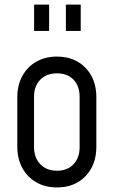

<svg xmlns="http://www.w3.org/2000/svg" viewBox="-20 -800 493 832"><path d="M227 12.2Q176.1 12.2 137.4 -9.9Q98.8 -32 76.9 -71.8Q55 -111.6 55 -164.5V-378.8Q55 -431.2 76.9 -470.9Q98.8 -510.6 137.4 -532.7Q176.1 -554.8 227 -554.8Q303.4 -554.8 350.4 -506.2Q397.5 -457.8 397.5 -378.8V-164.5Q397.5 -85.3 350.4 -36.5Q303.4 12.2 227 12.2ZM227 -60.2Q272.4 -60.2 298.7 -88.5Q325 -116.7 325 -162V-381.2Q325 -427 298.7 -454.6Q272.4 -482.2 227 -482.2Q181.6 -482.2 154.6 -454.6Q127.5 -427 127.5 -381.2V-162Q127.5 -116.7 154.6 -88.5Q181.6 -60.2 227 -60.2ZM127.8 -666V-780H192.8V-666ZM265.5 -666V-780H329.8V-666Z"/></svg>

Font: Mohave Light
Style: Regular
Weight: 300
Designer: Gumpita Rahayu
Foundry: Tokotype
Version: Version 2.003